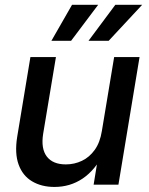

<svg xmlns="http://www.w3.org/2000/svg" viewBox="-20 -756 609 786"><path d="M203.1 9.3Q149.9 9.3 111.3 -13.7Q72.8 -36.6 56.2 -82.3Q39.6 -127.9 50.3 -195.3L104.5 -522.5H209L156.7 -208.5Q147 -147.5 171.6 -115.2Q196.3 -83 249.5 -83Q284.7 -83 315.4 -97.7Q346.2 -112.3 367.9 -142.6Q389.6 -172.9 397 -219.7L447.3 -522.5H551.3L464.8 0H363.3L384.3 -129.4H405.3Q369.1 -59.1 318.1 -24.9Q267.1 9.3 203.1 9.3ZM271 -588.9H190.4L274.9 -736.3H381.8ZM424.8 -588.9H342.3L452.1 -736.3H562Z"/></svg>

Font: Inter 28pt Medium
Style: Italic
Weight: 500
Italic angle: -9.3988°
Designer: Rasmus Andersson
Foundry: rsms
Version: Version 4.001;git-66647c0bb